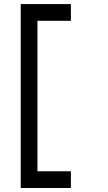

<svg xmlns="http://www.w3.org/2000/svg" viewBox="-20 -937 540 957"><path d="M333.3 -83.3V0H83.3V-916.7H333.3V-833.3H166.7V-83.3Z"/></svg>

Font: GalmuriMono11 Regular
Style: Regular
Weight: 400
Designer: Lee Minseo (quiple)
Version: Version 2.399;hotconv 1.1.1;makeotfexe 2.6.0 DEVELOPMENT